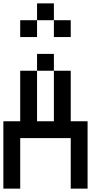

<svg xmlns="http://www.w3.org/2000/svg" viewBox="-20 -1120 640 1140"><path d="M0 0V-400H100V-700H200V-400H300V-700H400V-400H500V0H400V-300H100V0ZM200 -700V-800H300V-700ZM200 -1000V-900H100V-1000ZM200 -1100H300V-1000H200ZM400 -1000V-900H300V-1000Z"/></svg>

Font: Galmuri9 Regular
Style: Regular
Weight: 400
Designer: Lee Minseo (quiple)
Version: Version 2.399;hotconv 1.1.1;makeotfexe 2.6.0 DEVELOPMENT